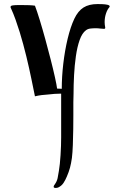

<svg xmlns="http://www.w3.org/2000/svg" viewBox="-20 -465 586 945"><path d="M460 -445Q470 -445 484 -444.5Q498 -444 509 -441.5Q520 -439 520 -433Q520 -433 518 -429Q508 -418 501.5 -398Q495 -378 495 -356Q495 -344 498 -329Q498 -323 492 -323Q484 -323 473 -324.5Q462 -326 451 -326Q438 -326 425 -324.5Q412 -323 403 -316Q384 -302 372 -268Q360 -234 353.5 -188.5Q347 -143 344.5 -94.5Q342 -46 342 -4Q341 20 341 38.5Q341 57 341 74V103Q341 130 340.5 170Q340 210 338.5 248.5Q337 287 334 312Q330 340 324.5 360.5Q319 381 309 404Q302 421 292.5 435.5Q283 450 266 458Q260 460 254 460Q244 460 244 454Q244 449 250 442Q260 428 263.5 412Q267 396 270 375Q275 346 278 298.5Q281 251 281 211V-4H277Q264 -4 248.5 -3Q233 -2 218 0Q201 1 185 3Q169 5 152 9Q145 -25 134.5 -76.5Q124 -128 109.5 -188Q95 -248 77 -307Q67 -339 56.5 -368.5Q46 -398 34 -424Q32 -426 32 -431Q32 -437 43 -438.5Q54 -440 66 -440H92Q108 -440 123.5 -439.5Q139 -439 152 -437Q162 -411 175.5 -367Q189 -323 203 -272Q217 -221 229.5 -172Q242 -123 250.5 -84.5Q259 -46 261 -29Q267 -29 272.5 -28.5Q278 -28 284 -28Q284 -87 291.5 -151.5Q299 -216 313 -274.5Q327 -333 346 -373Q364 -411 391 -428Q418 -445 460 -445Z"/></svg>

Font: Ponomar
Style: Regular
Weight: 400
Version: Version 1.301; ttfautohint (v1.8.4.7-5d5b)